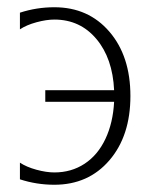

<svg xmlns="http://www.w3.org/2000/svg" viewBox="-20 -505 410 530"><path d="M35 -10V-56Q53 -44 80.5 -36.5Q108 -29 130 -29Q177 -29 213.5 -53Q250 -77 271 -121.5Q292 -166 295 -224H105V-256H295Q291 -344 246 -397.5Q201 -451 130 -451Q108 -451 80.5 -443.5Q53 -436 35 -424V-470Q81 -485 130 -485Q224 -485 282 -417.5Q340 -350 340 -240Q340 -130 282 -62.5Q224 5 130 5Q81 5 35 -10Z"/></svg>

Font: Glametrix
Style: Light
Weight: 300
Designer: gluk
Foundry: gluk
Version: Version 0.40